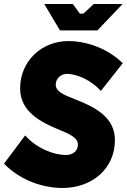

<svg xmlns="http://www.w3.org/2000/svg" viewBox="-28 -920 630 954"><path d="M282 14C432 14 543 -84 543 -224C543 -336 448 -387 344 -427C284 -450 249 -467 249 -499C249 -529 273 -553 305 -553C354 -553 428 -520 473 -468L582 -606C495 -690 386 -716 313 -716C176 -716 72 -614 72 -481C72 -363 177 -312 269 -274C316 -255 359 -236 359 -202C359 -171 336 -150 300 -150C236 -150 153 -184 97 -247L-8 -107C79 -17 196 14 282 14ZM270 -769H456L581 -900H438L386 -852H369L334 -900H192Z"/></svg>

Font: Fixel Text 20240404 ExtraBold
Style: Italic
Weight: 800
Width: 4
Italic angle: -10°
Designer: AlfaBravo + MacPaw
Foundry: Kyrylo Tkachov, Marchela Mozhyna, Serhii Makarenko, Maria Weinstein, Zakhar Kryvoshyya
Version: Version 1.211;Glyphs 3.2 (3225)